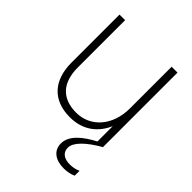

<svg xmlns="http://www.w3.org/2000/svg" viewBox="-210 -628 948 948"><g transform="rotate(45 264.5 -154.0)"><path d="M101 -190V-520H62V-185C62 -63 126 12 247 12C339 12 398 -38 428 -107V0C360 36 307 79 307 135C307 183 345 212 403 212C424 212 446 209 468 199V165C448 174 431 177 411 177C374 177 346 161 346 125C346 88 392 43 468 0L467 -1V-520H426V-229C426 -108 352 -26 253 -26C156 -26 101 -81 101 -190Z"/></g></svg>

Font: Aspekta 150
Style: Regular
Weight: 150
Designer: Ivo Dolenc
Version: Version 2.000